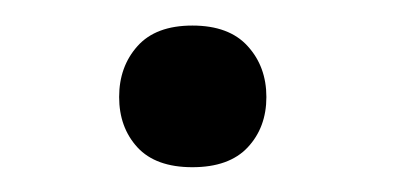

<svg xmlns="http://www.w3.org/2000/svg" viewBox="-20 -443 309 151"><path d="M73.7 -366.7Q73.7 -390.6 88.1 -406.7Q102.5 -422.9 131.3 -422.9Q160.2 -422.9 174.8 -406.7Q189.5 -390.6 189.5 -366.7Q189.5 -342.8 174.8 -327.1Q160.2 -311.5 131.3 -311.5Q102.5 -311.5 88.1 -327.1Q73.7 -342.8 73.7 -366.7Z"/></svg>

Font: Roboto2
Style: Regular
Weight: 400
Designer: Google
Foundry: Google
Version: Version 2.000981-w3; 2014; ttfautohint (v1.1) -l 5 -r 24 -G 